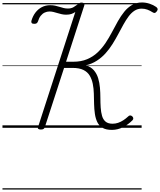

<svg xmlns="http://www.w3.org/2000/svg" viewBox="-20 -1035 1297 1555"><path d="M886 17Q838 17 810 0Q782 -17 768 -46Q754 -75 748.5 -113Q743 -151 742 -193Q741 -235 740 -276.5Q739 -318 731.5 -355.5Q724 -393 706.5 -422.5Q689 -452 655.5 -468.5Q622 -485 567 -485H499L343 -5Q340 4 333 9Q326 14 311 14Q297 14 290.5 9Q284 4 288 -6L590 -938Q576 -928 558.5 -922Q541 -916 516 -916Q497 -916 479.5 -920Q462 -924 445.5 -929Q429 -934 413 -938Q397 -942 381 -942Q361 -942 342.5 -933.5Q324 -925 310 -907.5Q296 -890 288 -863Q284 -852 277.5 -847Q271 -842 258 -842Q242 -842 237 -848.5Q232 -855 234 -865Q245 -904 266.5 -932.5Q288 -961 318.5 -977Q349 -993 386 -993Q408 -993 426.5 -989Q445 -985 462 -979.5Q479 -974 495.5 -970Q512 -966 530 -966Q557 -966 575.5 -977Q594 -988 610 -1000Q618 -1007 624 -1010.5Q630 -1014 640 -1014Q654 -1014 660 -1008Q666 -1002 663 -992L515 -535H573Q637 -535 685.5 -555.5Q734 -576 770 -610Q806 -644 834.5 -686.5Q863 -729 887 -775Q911 -821 935 -863.5Q959 -906 986.5 -940Q1014 -974 1049 -994.5Q1084 -1015 1130 -1015Q1161 -1015 1191.5 -1005Q1222 -995 1246 -978Q1256 -969 1257 -961.5Q1258 -954 1249 -942Q1240 -931 1233 -930Q1226 -929 1215 -936Q1195 -949 1173.5 -957Q1152 -965 1127 -965Q1095 -965 1069 -948Q1043 -931 1021.5 -902Q1000 -873 979.5 -836Q959 -799 937.5 -758.5Q916 -718 891 -678Q866 -638 835 -603.5Q804 -569 764.5 -543.5Q725 -518 676 -506Q717 -493 740.5 -465.5Q764 -438 775 -401.5Q786 -365 789.5 -324Q793 -283 793 -242Q793 -201 795.5 -163.5Q798 -126 806.5 -96.5Q815 -67 835 -50Q855 -33 892 -33Q915 -33 937 -40.5Q959 -48 979.5 -61.5Q1000 -75 1017 -91Q1024 -99 1033 -100Q1042 -101 1051 -93Q1059 -85 1059.5 -77Q1060 -69 1053 -61Q1017 -25 974.5 -4Q932 17 886 17ZM0 490H1127V500H0ZM0 -20H1127V0H0ZM0 -505H1127V-500H0ZM0 -1010H1127V-1000H0Z"/></svg>

Font: Playwrite RO Guides
Style: Regular
Weight: 400
Designer: Veronika Burian, José Scaglione
Foundry: TypeTogether
Version: Version 1.003